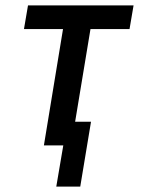

<svg xmlns="http://www.w3.org/2000/svg" viewBox="-20 -540 540 713"><path d="M278 153H189L215 0H143L214 -432H69L84 -520H476L461 -432H316L259 -88H318Z"/></svg>

Font: Iosevka Semibold Oblique
Style: Regular
Weight: 600
Italic angle: -9°
Monospace: yes
Designer: Belleve Invis
Foundry: Belleve Invis
Version: Version 32.5.0; ttfautohint (v1.8.4)